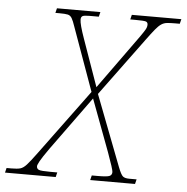

<svg xmlns="http://www.w3.org/2000/svg" viewBox="-103 -764 792 815"><g transform="rotate(5 292.5 -357.0)"><path d="M-52 0 -47 -20H-26Q-2 -20 11 -23.5Q24 -27 38 -42.5Q52 -58 77 -92L284 -373L187 -643Q179 -667 172.5 -678Q166 -689 155 -691.5Q144 -694 119 -694H102L107 -714H292L287 -694H247Q224 -694 217.5 -690Q211 -686 211 -675Q211 -655 232 -596L303 -395L470 -627Q484 -647 490 -657.5Q496 -668 496 -678Q496 -688 488 -691Q480 -694 442 -694H421L426 -714H637L632 -694H613Q591 -694 577.5 -692.5Q564 -691 553 -683.5Q542 -676 528.5 -659.5Q515 -643 493 -613L312 -367L428 -65Q440 -34 448.5 -27Q457 -20 476 -20H507L502 0H311L316 -20H342Q380 -20 391 -24.5Q402 -29 402 -42Q402 -53 376 -124L293 -346L127 -117Q98 -76 89.5 -60Q81 -44 81 -39Q81 -28 90.5 -24Q100 -20 140 -20H169L164 0Z"/></g></svg>

Font: Noto Serif Thin
Style: Italic
Weight: 100
Italic angle: -12°
Designer: Monotype Design Team
Foundry: Monotype Imaging Inc.
Version: Version 2.014; ttfautohint (v1.8.4.7-5d5b)